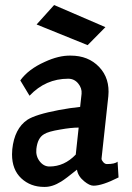

<svg xmlns="http://www.w3.org/2000/svg" viewBox="-20 -735 530 771"><path d="M403.3 -626 197.3 -714.8 127 -636.7 332 -553.7ZM295.9 -222.7Q265.6 -222.7 221.7 -214.8Q173.8 -207 157.2 -196.3Q130.9 -181.6 126 -136.7Q123 -108.4 139.2 -87.4Q155.3 -66.4 178.7 -66.4Q238.3 -66.4 284.2 -114.3ZM289.1 -53.7Q243.2 -16.6 225.6 -5.9Q189.5 16.6 157.2 15.6Q102.5 15.6 65.4 -19Q28.3 -53.7 28.3 -115.2Q28.3 -125 29.3 -135.7Q38.1 -218.8 89.8 -253.9Q123 -275.4 215.8 -293Q262.7 -301.8 301.8 -305.7L307.6 -358.4Q309.6 -380.9 293.9 -399.9Q278.3 -418.9 253.9 -418.9Q163.1 -418.9 98.6 -350.6L61.5 -412.1Q93.8 -457 159.2 -486.3Q215.8 -512.7 263.7 -511.7Q335 -511.7 378.4 -465.8Q421.9 -419.9 415 -348.6L387.7 -97.7Q387.7 -91.8 394.5 -84Q401.4 -76.2 409.2 -76.2Q441.4 -76.2 452.1 -85.9L456.1 -22.5Q390.6 10.7 355.5 10.7Q339.8 10.7 318.4 -6.8Q293 -27.3 289.1 -53.7Z"/></svg>

Font: Puritan
Style: BoldItalic
Weight: 700
Version: 2.1